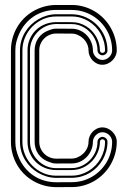

<svg xmlns="http://www.w3.org/2000/svg" viewBox="-20 -768 515 788"><path d="M141.1 -186Q141.1 -171.4 146.7 -158.8Q152.3 -146.2 161.9 -136.8Q171.4 -127.4 184.1 -122.2Q196.8 -116.9 210.9 -116.9H211.2L274.2 -117.2Q286.9 -117.2 299.3 -122.7Q311.8 -128.2 321.5 -137.5Q331.3 -146.7 337.3 -159.3Q343.3 -171.9 343.3 -186.3Q343.3 -197.5 347.7 -208.1Q352.1 -218.8 359.7 -226.9Q367.4 -235.1 377.8 -240.1Q388.2 -245.1 400.1 -245.1Q411.9 -245.1 422.5 -240.2Q433.1 -235.4 441.3 -227.3Q449.5 -219.2 454.3 -208.6Q459.2 -198 459.2 -186.3Q459.2 -160.9 452.6 -137.2Q446 -113.5 434.2 -92.9Q422.4 -72.3 405.5 -55.2Q388.7 -38.1 368.2 -25.9Q347.7 -13.7 324 -7Q300.3 -0.2 274.7 -0.2L209.2 0Q183.3 -0.2 159.7 -7Q136 -13.7 115.5 -25.8Q95 -37.8 78.2 -54.7Q61.5 -71.5 49.7 -92.2Q37.8 -112.8 31.4 -136.5Q24.9 -160.2 24.9 -186V-561.3Q24.9 -587.2 31.4 -610.8Q37.8 -634.5 49.7 -655.2Q61.5 -675.8 78.2 -692.6Q95 -709.5 115.5 -721.6Q136 -733.6 159.7 -740.5Q183.3 -747.3 209.2 -747.6H274.7Q300.3 -747.6 324 -740.7Q347.7 -733.9 368.2 -721.7Q388.7 -709.5 405.4 -692.4Q422.1 -675.3 434.1 -654.5Q446 -633.8 452.6 -610.1Q459.2 -586.4 459.2 -561Q459.2 -549.3 454.3 -538.7Q449.5 -528.1 441.3 -520Q433.1 -512 422.5 -507.1Q411.9 -502.2 400.1 -502.2Q388.2 -502.2 377.8 -507.2Q367.4 -512.2 359.7 -520.4Q352.1 -528.6 347.7 -539.2Q343.3 -549.8 343.3 -561Q343.3 -575.2 337.3 -587.9Q331.3 -600.6 321.5 -609.9Q311.8 -619.1 299.3 -624.6Q286.9 -630.1 274.2 -630.1L211.2 -630.4H210.9Q196.8 -630.4 184.1 -625.1Q171.4 -619.9 161.9 -610.5Q152.3 -601.1 146.7 -588.5Q141.1 -575.9 141.1 -561.3ZM122.1 -561.3Q122.1 -575.2 125.9 -587.8Q129.6 -600.3 136.8 -610.8Q144 -621.3 154.2 -629.4Q164.3 -637.5 177 -642.3Q186 -646 193.6 -648.2Q201.2 -650.4 210.9 -650.4H211.2L274.2 -650.1Q293 -650.1 309 -642.7Q325 -635.3 336.5 -622.9Q348.1 -610.6 354.7 -594.5Q361.3 -578.4 361.3 -561Q361.3 -553.5 364.6 -546.5Q367.9 -539.6 373.3 -534.1Q378.7 -528.6 385.6 -525.3Q392.6 -522 400.1 -522Q408 -522 415.3 -525.1Q422.6 -528.3 428.1 -533.7Q433.6 -539.1 436.9 -546.1Q440.2 -553.2 440.2 -561Q440.2 -584 434.3 -605.2Q428.5 -626.5 417.6 -644.9Q406.7 -663.3 391.6 -678.5Q376.5 -693.6 358 -704.5Q339.6 -715.3 318.4 -721.2Q297.1 -727.1 274.2 -727.1L211.2 -727.3H210.9Q184.8 -727.3 161.3 -720.3Q137.7 -713.4 117.9 -700.2Q98.1 -687 82.6 -668.1Q67.1 -649.2 56.9 -625.2Q50.3 -609.4 46.6 -594Q43 -578.6 43 -561.3V-186Q43 -168.7 46.6 -153.3Q50.3 -137.9 56.9 -122.1Q67.1 -98.1 82.6 -79.2Q98.1 -60.3 117.9 -47.1Q137.7 -33.9 161.3 -27Q184.8 -20 210.9 -20H211.2L274.2 -20.3Q297.1 -20.3 318.4 -26.1Q339.6 -32 358 -42.8Q376.5 -53.7 391.6 -68.8Q406.7 -84 417.6 -102.4Q428.5 -120.8 434.3 -142.1Q440.2 -163.3 440.2 -186.3Q440.2 -194.1 436.9 -201.2Q433.6 -208.3 428.1 -213.6Q422.6 -219 415.3 -222.2Q408 -225.3 400.1 -225.3Q392.6 -225.3 385.6 -222Q378.7 -218.8 373.3 -213.3Q367.9 -207.8 364.6 -200.8Q361.3 -193.8 361.3 -186.3Q361.3 -168.9 354.7 -152.8Q348.1 -136.7 336.5 -124.4Q325 -112.1 309 -104.6Q293 -97.2 274.2 -97.2L211.2 -96.9H210.9Q201.2 -96.9 193.6 -99.1Q186 -101.3 177 -105Q164.3 -109.9 154.2 -117.9Q144 -126 136.8 -136.5Q129.6 -147 125.9 -159.5Q122.1 -172.1 122.1 -186ZM103 -186Q103 -164.6 111.5 -145.1Q119.9 -125.7 134.3 -110.8Q148.7 -95.9 168.1 -87Q187.5 -78.1 209.2 -77.9L274.2 -78.1Q295.2 -78.1 314.3 -86.7Q333.5 -95.2 348.1 -110Q362.8 -124.8 371.5 -144.4Q380.1 -164.1 380.1 -186.3Q380.1 -189.9 381.8 -193.6Q383.5 -197.3 386.4 -200.1Q389.2 -202.9 392.8 -204.6Q396.5 -206.3 400.1 -206.3Q404.3 -206.3 408.1 -204.7Q411.9 -203.1 414.8 -200.4Q417.7 -197.8 419.4 -194.1Q421.1 -190.4 421.1 -186.3Q421.1 -166.3 416 -147.6Q410.9 -128.9 401.5 -112.5Q392.1 -96.2 379 -82.6Q366 -69.1 349.9 -59.3Q333.7 -49.6 315.1 -44.1Q296.4 -38.6 276.1 -38.3L209.5 -38.1Q190.2 -38.3 171.8 -43.7Q153.3 -49.1 136.8 -58.6Q120.4 -68.1 106.7 -81.5Q93 -95 83 -111.3Q73 -127.7 67.5 -146.5Q62 -165.3 62 -186V-561.3Q62 -581.8 67.5 -600.7Q73 -619.6 83 -636.1Q93 -652.6 106.7 -665.9Q120.4 -679.2 136.8 -688.8Q153.3 -698.5 171.8 -703.9Q190.2 -709.2 209.5 -709.5H276.1Q306.4 -708.7 332.9 -696.8Q359.4 -684.8 379 -664.7Q398.7 -644.5 409.9 -617.8Q421.1 -591.1 421.1 -561Q421.1 -556.9 419.4 -553.2Q417.7 -549.6 414.8 -546.9Q411.9 -544.2 408.1 -542.6Q404.3 -541 400.1 -541Q396.5 -541 392.8 -542.7Q389.2 -544.4 386.4 -547.2Q383.5 -550 381.8 -553.7Q380.1 -557.4 380.1 -561Q380.1 -583.3 371.5 -602.9Q362.8 -622.6 348.1 -637.3Q333.5 -652.1 314.3 -660.6Q295.2 -669.2 274.2 -669.2L209.2 -669.4Q187.5 -668.9 168.1 -660.2Q148.7 -651.4 134.3 -636.5Q119.9 -621.6 111.5 -602.2Q103 -582.8 103 -561.3ZM93 -561.3Q93 -586.2 102.1 -607.3Q111.1 -628.4 126.7 -643.8Q142.3 -659.2 163.6 -668Q184.8 -676.8 209.2 -677.2L274.4 -677Q291.5 -677 306.6 -672.4Q321.8 -667.7 334.6 -659.7Q347.4 -651.6 357.7 -640.6Q367.9 -629.6 375.1 -616.8Q382.3 -604 386.2 -589.7Q390.1 -575.4 390.1 -561Q390.1 -556.6 393.3 -553.8Q396.5 -551 400.1 -551Q404.8 -551 408 -553.8Q411.1 -556.6 411.1 -561Q411.1 -579.8 406.2 -597.4Q401.4 -615 392.6 -630.5Q383.8 -646 371.2 -658.8Q358.6 -671.6 343.5 -680.9Q328.4 -690.2 310.8 -695.3Q293.2 -700.4 274.2 -700.4H210.9Q181.6 -700.4 156.4 -689.1Q131.1 -677.7 112.3 -658.6Q93.5 -639.4 82.8 -614.3Q72 -589.1 72 -561.3V-186Q72 -158.2 82.8 -133.1Q93.5 -107.9 112.3 -88.7Q131.1 -69.6 156.4 -58.2Q181.6 -46.9 210.9 -46.9H274.2V-47.1Q293.2 -47.1 310.8 -52.2Q328.4 -57.4 343.5 -66.5Q358.6 -75.7 371.2 -88.5Q383.8 -101.3 392.6 -116.8Q401.4 -132.3 406.2 -149.9Q411.1 -167.5 411.1 -186.3Q411.1 -190.7 408 -193.5Q404.8 -196.3 400.1 -196.3Q396.5 -196.3 393.3 -193.5Q390.1 -190.7 390.1 -186.3Q390.1 -164.6 381.6 -143.8Q373 -123 357.7 -106.7Q342.3 -90.3 321 -80.3Q299.8 -70.3 274.4 -70.1H209.2Q184.8 -70.3 163.6 -79.2Q142.3 -88.1 126.7 -103.5Q111.1 -118.9 102.1 -140Q93 -161.1 93 -186Z"/></svg>

Font: TafelwerkOT
Style: Regular
Weight: 400
Designer: Peter Wiegel
Foundry: Peter Wiegel, based on an original design named Oxford by Christine Lord, 1969
Version: Version 1.000